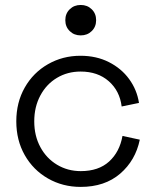

<svg xmlns="http://www.w3.org/2000/svg" viewBox="-20 -720 609 754"><path d="M44 -243.5Q44 -317.8 77.2 -376.2Q110.5 -434.8 168.4 -467.9Q226.2 -501 296 -501Q358.5 -501 407.6 -476.1Q456.8 -451.2 487.2 -409.4Q517.8 -367.5 525.8 -315.8L457.8 -301.8Q450.2 -363.2 407.1 -401.1Q364 -439 296.5 -439Q245 -439 203.6 -414.2Q162.2 -389.5 138.4 -344.9Q114.5 -300.2 114.5 -243.5Q114.5 -186.8 138.4 -142.5Q162.2 -98.2 204 -73.1Q245.8 -48 297.2 -48Q367 -48 408.4 -85.6Q449.8 -123.2 461 -186.2L529 -171.5Q512.2 -90 451.9 -38Q391.5 14 296.8 14Q226.2 14 168.4 -19.1Q110.5 -52.2 77.2 -110.8Q44 -169.2 44 -243.5ZM236.5 -640.8Q236.5 -666.8 253.8 -683.6Q271 -700.5 297 -700.5Q323 -700.5 340.2 -683.6Q357.5 -666.8 357.5 -640.8Q357.5 -614.8 340.2 -597.9Q323 -581 297 -581Q271 -581 253.8 -597.9Q236.5 -614.8 236.5 -640.8Z"/></svg>

Font: Space Grotesk Variable
Style: Regular
Weight: 400
Designer: Florian Karsten (Space Grotesk), Colophon Foundry (Space Mono)
Foundry: Florian Karsten
Version: Version 1.106